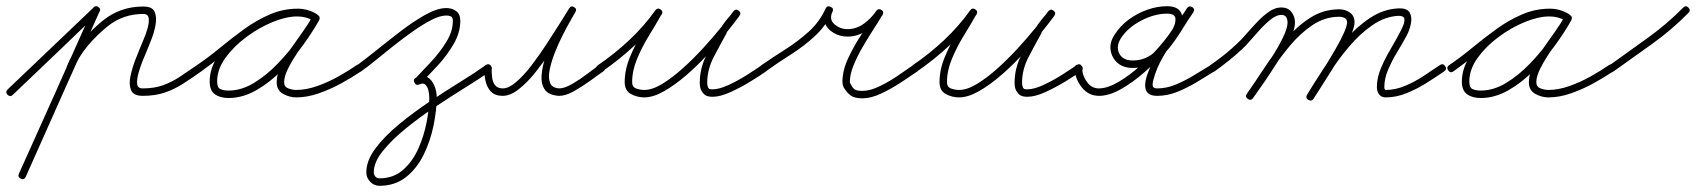

<svg xmlns="http://www.w3.org/2000/svg" viewBox="-33 -297 5468 619"><path d="M-9 8Q-17 0 -8 -9Q24 -39 56 -70Q88 -101 121 -132Q158 -167 195 -202.5Q232 -238 269 -273Q277 -281 286 -273Q294 -264 285 -256Q248 -220 211 -185Q174 -150 137 -114Q105 -84 73 -53Q41 -22 8 9Q0 17 -9 8ZM282 -275Q293 -271 288 -260Q228 -126 168.5 7Q109 140 50 273Q50 273 50 273Q50 273 50 273Q45 284 34 279Q23 274 28 263Q88 130 147.5 -3Q207 -136 266 -269Q271 -280 282 -275ZM204 -73Q200 -61 189 -66Q177 -70 182 -81Q199 -126 231 -164Q263 -202 299 -231Q355 -276 429 -276Q458 -276 465.5 -259Q473 -242 468.5 -217Q464 -192 454.5 -168.5Q445 -145 440 -132Q437 -125 429 -106Q421 -87 414.5 -65Q408 -43 409 -27.5Q410 -12 427 -12Q465 -12 493.5 -22.5Q522 -33 547.5 -50Q573 -67 602 -87Q612 -94 619 -84Q626 -74 616 -67Q585 -45 557 -27Q529 -9 498 1.5Q467 12 427 12Q397 12 389.5 -6.5Q382 -25 387.5 -51Q393 -77 402.5 -102Q412 -127 418 -141Q420 -147 428 -165Q436 -183 442 -203Q448 -223 446.5 -237.5Q445 -252 429 -252Q364 -252 315 -213Q280 -185 250 -149.5Q220 -114 204 -73Q204 -73 204 -73Q204 -73 204 -73Z M616 -67Q606 -60 599 -70Q592 -80 602 -87Q639 -112 676.5 -143Q714 -174 754 -203Q794 -232 837 -250.5Q880 -269 927 -269Q943 -269 959 -264.5Q975 -260 989 -251Q998 -244 992 -235Q986 -225 976 -231Q953 -244 925 -244Q890 -244 846 -226Q802 -208 761 -177.5Q720 -147 693.5 -110Q667 -73 667 -34Q667 -15 677 -10Q687 -5 704 -5Q745 -5 785.5 -29.5Q826 -54 862.5 -92Q899 -130 928 -170.5Q957 -211 974 -244Q980 -254 991 -249Q1001 -243 996 -232Q985 -213 966.5 -186.5Q948 -160 929 -132Q910 -104 896.5 -77.5Q883 -51 883 -32Q883 -17 896.5 -12Q910 -7 922 -7Q954 -7 989.5 -19.5Q1025 -32 1058 -50.5Q1091 -69 1117 -87Q1127 -94 1134 -84Q1141 -74 1131 -67Q1103 -48 1067.5 -28.5Q1032 -9 994.5 4Q957 17 922 17Q900 17 879.5 5.5Q859 -6 859 -32Q859 -57 872 -84.5Q885 -112 904.5 -140Q924 -168 943 -194.5Q962 -221 974 -244Q980 -254 991 -249Q1001 -243 996 -232Q976 -196 945 -153Q914 -110 875.5 -70.5Q837 -31 793 -6Q749 19 704 19Q677 19 660 7Q643 -5 643 -34Q643 -78 671.5 -119.5Q700 -161 744 -194.5Q788 -228 836.5 -248Q885 -268 925 -268Q959 -268 988 -251Q998 -246 991 -235Q984 -225 975 -231Q965 -239 952 -242Q939 -245 927 -245Q883 -245 841.5 -226.5Q800 -208 761.5 -180Q723 -152 686.5 -121.5Q650 -91 616 -67Q616 -67 616 -67Q616 -67 616 -67Z M1113 -69Q1106 -79 1116 -85Q1142 -104 1180 -134.5Q1218 -165 1259 -196.5Q1300 -228 1338.5 -249.5Q1377 -271 1406 -271Q1425 -271 1438 -261Q1451 -251 1451 -230Q1451 -192 1429.5 -155Q1408 -118 1378 -85.5Q1348 -53 1322 -28Q1322 -28 1322 -28Q1322 -28 1322 -28Q1314 -19 1306 -28Q1297 -36 1306 -44Q1328 -67 1356.5 -97.5Q1385 -128 1406 -162Q1427 -196 1427 -230Q1427 -241 1421 -244Q1415 -247 1406 -247Q1386 -247 1358.5 -233Q1331 -219 1299 -196.5Q1267 -174 1235.5 -149Q1204 -124 1176.5 -101.5Q1149 -79 1130 -66Q1120 -59 1113 -69ZM1319 -25Q1308 -20 1303 -31Q1298 -42 1309 -47Q1331 -57 1345.5 -48Q1360 -39 1367.5 -20.5Q1375 -2 1375 17Q1375 57 1365 106.5Q1355 156 1333.5 200.5Q1312 245 1276.5 273.5Q1241 302 1190 302Q1173 302 1160.5 289Q1148 276 1148 259Q1148 221 1177 182Q1206 143 1252.5 104.5Q1299 66 1351.5 31Q1404 -4 1452.5 -34Q1501 -64 1533 -87Q1543 -94 1550 -84Q1557 -74 1547 -67Q1517 -46 1470.5 -17Q1424 12 1372.5 46Q1321 80 1275.5 117Q1230 154 1201 190Q1172 226 1172 259Q1172 266 1177 272Q1182 278 1190 278Q1235 278 1266 251Q1297 224 1315.5 182.5Q1334 141 1342.5 96.5Q1351 52 1351 17Q1351 8 1348.5 -4Q1346 -16 1339 -23.5Q1332 -31 1319 -25Q1319 -25 1319 -25Q1319 -25 1319 -25Z M1528 -77Q1528 -89 1540 -89Q1552 -89 1552 -77Q1552 -63 1553.5 -48Q1555 -33 1563 -22.5Q1571 -12 1588 -12Q1607 -12 1631 -32.5Q1655 -53 1680 -85.5Q1705 -118 1728.5 -154Q1752 -190 1771.5 -221Q1791 -252 1802 -270Q1808 -280 1818 -274Q1828 -268 1822 -258Q1818 -251 1806.5 -231Q1795 -211 1781 -183.5Q1767 -156 1755.5 -126.5Q1744 -97 1739 -71.5Q1734 -46 1740.5 -29.5Q1747 -13 1771 -12Q1771 -12 1770 -12Q1770 -12 1770 -12Q1787 -12 1812 -26.5Q1837 -41 1860.5 -59Q1884 -77 1898 -87Q1908 -94 1915 -84Q1922 -74 1912 -67Q1895 -55 1869.5 -36.5Q1844 -18 1817.5 -3Q1791 12 1770 12Q1770 12 1770 12Q1769 12 1769 12Q1736 10 1723.5 -8Q1711 -26 1713 -54Q1715 -82 1726 -114.5Q1737 -147 1752 -178.5Q1767 -210 1781 -234.5Q1795 -259 1802 -270Q1808 -280 1818 -274Q1828 -268 1822 -258Q1809 -237 1789 -203.5Q1769 -170 1744 -133Q1719 -96 1692.5 -63Q1666 -30 1639 -9Q1612 12 1588 12Q1563 12 1550 -1.5Q1537 -15 1532.5 -35.5Q1528 -56 1528 -77Q1528 -77 1528 -77Q1528 -77 1528 -77Z M1909 -67Q1899 -60 1892 -70Q1885 -80 1895 -87Q1948 -123 1995.5 -167.5Q2043 -212 2080 -264Q2087 -273 2096 -267Q2106 -261 2100 -251Q2082 -219 2059.5 -182.5Q2037 -146 2021 -107.5Q2005 -69 2005 -32Q2005 -16 2018.5 -11.5Q2032 -7 2044 -7Q2070 -7 2102 -26.5Q2134 -46 2168.5 -77Q2203 -108 2234.5 -142.5Q2266 -177 2291.5 -208.5Q2317 -240 2331 -260Q2338 -269 2348 -262Q2358 -255 2350 -246Q2340 -232 2329 -219Q2318 -206 2309 -191Q2309 -191 2310 -191Q2310 -191 2310 -191Q2290 -155 2268.5 -114Q2247 -73 2247 -30Q2247 -21 2250 -15Q2250 -15 2250 -16Q2249 -16 2249 -16Q2252 -11 2254.5 -10Q2257 -9 2264 -9Q2286 -9 2317 -23.5Q2348 -38 2377 -56.5Q2406 -75 2423 -87Q2423 -87 2423 -87Q2423 -87 2423 -87Q2433 -94 2440 -84Q2447 -74 2437 -67Q2417 -53 2386 -34Q2355 -15 2322 0Q2289 15 2264 15Q2251 15 2243 11Q2235 7 2229 -4Q2229 -4 2228 -4Q2228 -5 2228 -5Q2223 -15 2223 -30Q2223 -77 2245 -120Q2267 -163 2288 -203Q2288 -203 2288 -203Q2289 -203 2289 -203Q2297 -218 2309 -232.5Q2321 -247 2332 -260Q2339 -270 2348 -263Q2358 -256 2351 -246Q2335 -224 2308 -190.5Q2281 -157 2248 -121Q2215 -85 2179 -54Q2143 -23 2108 -3Q2073 17 2044 17Q2021 17 2001 6Q1981 -5 1981 -32Q1981 -72 1997.5 -112Q2014 -152 2037 -190.5Q2060 -229 2080 -263Q2085 -273 2096 -266Q2106 -259 2100 -250Q2062 -196 2012.5 -150Q1963 -104 1909 -67Q1909 -67 1909 -67Q1909 -67 1909 -67Z M2419 -70Q2412 -80 2422 -87Q2460 -113 2500 -138.5Q2540 -164 2574.5 -195Q2609 -226 2629 -270Q2634 -280 2645 -275Q2656 -270 2651 -260Q2639 -234 2657.5 -218.5Q2676 -203 2699 -203Q2728 -203 2752.5 -221Q2777 -239 2792 -262Q2799 -271 2809 -265Q2818 -259 2812 -249Q2799 -227 2781.5 -200Q2764 -173 2747 -143.5Q2730 -114 2718.5 -85.5Q2707 -57 2707 -33Q2707 -29 2708 -28Q2708 -28 2708 -28Q2708 -29 2708 -29Q2715 -14 2722 -9Q2729 -4 2748 -4Q2772 -4 2803 -19Q2834 -34 2863 -54Q2892 -74 2911 -87Q2921 -94 2928 -84Q2935 -74 2925 -67Q2903 -52 2872 -31.5Q2841 -11 2808 4.5Q2775 20 2748 20Q2723 20 2710.5 11.5Q2698 3 2686 -17Q2686 -17 2686 -18Q2686 -18 2686 -18Q2683 -24 2683 -33Q2683 -70 2702 -110.5Q2721 -151 2747 -190Q2773 -229 2792 -261Q2798 -271 2808 -264Q2818 -258 2812 -248Q2793 -221 2763.5 -200Q2734 -179 2699 -179Q2675 -179 2654.5 -191Q2634 -203 2626 -223.5Q2618 -244 2629 -269Q2634 -280 2645 -275Q2656 -270 2651 -259Q2630 -214 2594.5 -181Q2559 -148 2517 -121.5Q2475 -95 2436 -67Q2426 -60 2419 -70Z M2924 -67Q2914 -60 2907 -70Q2900 -80 2910 -87Q2963 -123 3010.5 -167.5Q3058 -212 3095 -264Q3102 -273 3111 -267Q3121 -261 3115 -251Q3097 -219 3074.5 -182.5Q3052 -146 3036 -107.5Q3020 -69 3020 -32Q3020 -16 3033.5 -11.5Q3047 -7 3059 -7Q3085 -7 3117 -26.5Q3149 -46 3183.5 -77Q3218 -108 3249.5 -142.5Q3281 -177 3306.5 -208.5Q3332 -240 3346 -260Q3353 -269 3363 -262Q3373 -255 3365 -246Q3355 -232 3344 -219Q3333 -206 3324 -191Q3324 -191 3325 -191Q3325 -191 3325 -191Q3305 -155 3283.5 -114Q3262 -73 3262 -30Q3262 -21 3265 -15Q3265 -15 3265 -16Q3264 -16 3264 -16Q3267 -11 3269.5 -10Q3272 -9 3279 -9Q3301 -9 3332 -23.5Q3363 -38 3392 -56.5Q3421 -75 3438 -87Q3438 -87 3438 -87Q3438 -87 3438 -87Q3448 -94 3455 -84Q3462 -74 3452 -67Q3432 -53 3401 -34Q3370 -15 3337 0Q3304 15 3279 15Q3266 15 3258 11Q3250 7 3244 -4Q3244 -4 3243 -4Q3243 -5 3243 -5Q3238 -15 3238 -30Q3238 -77 3260 -120Q3282 -163 3303 -203Q3303 -203 3303 -203Q3304 -203 3304 -203Q3312 -218 3324 -232.5Q3336 -247 3347 -260Q3354 -270 3363 -263Q3373 -256 3366 -246Q3350 -224 3323 -190.5Q3296 -157 3263 -121Q3230 -85 3194 -54Q3158 -23 3123 -3Q3088 17 3059 17Q3036 17 3016 6Q2996 -5 2996 -32Q2996 -72 3012.5 -112Q3029 -152 3052 -190.5Q3075 -229 3095 -263Q3100 -273 3111 -266Q3121 -259 3115 -250Q3077 -196 3027.5 -150Q2978 -104 2924 -67Q2924 -67 2924 -67Q2924 -67 2924 -67Z M3444 -89Q3456 -89 3456 -77Q3456 -54 3471.5 -32.5Q3487 -11 3512 -12Q3540 -13 3575 -34Q3610 -55 3644.5 -86Q3679 -117 3706.5 -149Q3734 -181 3748 -204Q3758 -222 3756.5 -237.5Q3755 -253 3730 -253Q3689 -253 3646 -230.5Q3603 -208 3581 -174Q3564 -147 3575.5 -124.5Q3587 -102 3619 -102Q3651 -102 3676.5 -119Q3702 -136 3723 -162.5Q3744 -189 3761 -218Q3778 -247 3794 -271Q3801 -280 3811 -274Q3821 -267 3814 -257Q3792 -223 3765.5 -187.5Q3739 -152 3717 -114.5Q3695 -77 3685 -38Q3682 -27 3683.5 -19.5Q3685 -12 3698 -12Q3728 -12 3758 -24.5Q3788 -37 3816.5 -54.5Q3845 -72 3870 -87Q3880 -93 3886 -83Q3892 -73 3882 -67Q3855 -50 3825 -32Q3795 -14 3763 -1Q3731 12 3698 12Q3669 12 3662 -5.5Q3655 -23 3664 -51Q3673 -79 3691 -112Q3709 -145 3730 -177Q3751 -209 3769 -234Q3787 -259 3794 -271Q3801 -280 3811 -274Q3821 -267 3814 -257Q3796 -231 3777 -200Q3758 -169 3735.5 -141Q3713 -113 3684.5 -95.5Q3656 -78 3619 -78Q3588 -78 3569.5 -94.5Q3551 -111 3547.5 -136Q3544 -161 3561 -186Q3578 -213 3605.5 -233.5Q3633 -254 3665.5 -265.5Q3698 -277 3730 -277Q3769 -277 3777.5 -249Q3786 -221 3769 -192Q3753 -166 3723.5 -131.5Q3694 -97 3657 -64.5Q3620 -32 3582.5 -10.5Q3545 11 3513 12Q3477 13 3454.5 -15.5Q3432 -44 3432 -77Q3432 -89 3444 -89Z M3883 -67Q3873 -60 3866 -70Q3859 -80 3869 -87Q3916 -119 3956 -157Q3969 -169 3985.5 -188Q4002 -207 4020.5 -226.5Q4039 -246 4058.5 -259.5Q4078 -273 4098 -273Q4119 -273 4130.5 -258.5Q4142 -244 4142 -224Q4142 -203 4126 -169.5Q4110 -136 4087 -99.5Q4064 -63 4042 -31Q4020 1 4007 19Q4007 19 4007 19Q4007 19 4007 19Q4000 29 3990 22Q3980 15 3987 5Q3998 -11 4019.5 -41.5Q4041 -72 4064 -107.5Q4087 -143 4102.5 -174.5Q4118 -206 4118 -224Q4118 -235 4113.5 -242Q4109 -249 4098 -249Q4083 -249 4065.5 -235.5Q4048 -222 4030.5 -203Q4013 -184 3997.5 -166Q3982 -148 3972 -139Q3931 -101 3883 -67Q3883 -67 3883 -67Q3883 -67 3883 -67ZM4007 19Q4000 29 3990 22Q3980 15 3987 5Q4013 -32 4043.5 -78.5Q4074 -125 4110.5 -168Q4147 -211 4190 -239Q4233 -267 4285 -267Q4304 -267 4319 -256.5Q4334 -246 4334 -225Q4334 -211 4323.5 -186Q4313 -161 4296.5 -131.5Q4280 -102 4261.5 -72.5Q4243 -43 4227 -18Q4211 7 4202 21Q4195 31 4185 24Q4175 17 4182 7Q4190 -5 4205 -28.5Q4220 -52 4238 -81Q4256 -110 4272.5 -138.5Q4289 -167 4299.5 -190.5Q4310 -214 4310 -225Q4310 -235 4302 -239Q4294 -243 4285 -243Q4238 -243 4197.5 -215.5Q4157 -188 4123 -146.5Q4089 -105 4060 -60.5Q4031 -16 4007 19Q4007 19 4007 19Q4007 19 4007 19ZM4185 25Q4175 19 4181 8Q4203 -28 4233.5 -75Q4264 -122 4301.5 -165.5Q4339 -209 4383 -238.5Q4427 -268 4476 -270Q4504 -271 4512 -256Q4520 -241 4515.5 -220Q4511 -199 4502 -182Q4489 -158 4472 -130Q4455 -102 4442.5 -73Q4430 -44 4430 -16Q4430 -7 4435 -7Q4465 -7 4496.5 -20Q4528 -33 4556.5 -52Q4585 -71 4609 -87Q4609 -87 4609 -87Q4609 -87 4609 -87Q4619 -94 4626 -84Q4633 -74 4623 -67Q4597 -49 4566 -29.5Q4535 -10 4501.5 3.5Q4468 17 4435 17Q4420 17 4413 7Q4406 -3 4406 -16Q4406 -46 4419 -77Q4432 -108 4449.5 -137.5Q4467 -167 4481 -194Q4485 -201 4490.5 -214Q4496 -227 4494.5 -236.5Q4493 -246 4476 -246Q4432 -244 4391 -215.5Q4350 -187 4314.5 -144.5Q4279 -102 4250.5 -57Q4222 -12 4202 21Q4196 31 4185 25Z M4653 -67Q4643 -60 4636 -70Q4629 -80 4639 -87Q4676 -112 4713.5 -143Q4751 -174 4791 -203Q4831 -232 4874 -250.5Q4917 -269 4964 -269Q4980 -269 4996 -264.5Q5012 -260 5026 -251Q5035 -244 5029 -235Q5023 -225 5013 -231Q4990 -244 4962 -244Q4927 -244 4883 -226Q4839 -208 4798 -177.5Q4757 -147 4730.5 -110Q4704 -73 4704 -34Q4704 -15 4714 -10Q4724 -5 4741 -5Q4782 -5 4822.5 -29.5Q4863 -54 4899.5 -92Q4936 -130 4965 -170.5Q4994 -211 5011 -244Q5017 -254 5028 -249Q5038 -243 5033 -232Q5022 -213 5003.5 -186.5Q4985 -160 4966 -132Q4947 -104 4933.5 -77.5Q4920 -51 4920 -32Q4920 -17 4933.5 -12Q4947 -7 4959 -7Q4991 -7 5026.5 -19.5Q5062 -32 5095 -50.5Q5128 -69 5154 -87Q5164 -94 5171 -84Q5178 -74 5168 -67Q5140 -48 5104.5 -28.5Q5069 -9 5031.5 4Q4994 17 4959 17Q4937 17 4916.5 5.5Q4896 -6 4896 -32Q4896 -57 4909 -84.5Q4922 -112 4941.5 -140Q4961 -168 4980 -194.5Q4999 -221 5011 -244Q5017 -254 5028 -249Q5038 -243 5033 -232Q5013 -196 4982 -153Q4951 -110 4912.5 -70.5Q4874 -31 4830 -6Q4786 19 4741 19Q4714 19 4697 7Q4680 -5 4680 -34Q4680 -78 4708.5 -119.5Q4737 -161 4781 -194.5Q4825 -228 4873.5 -248Q4922 -268 4962 -268Q4996 -268 5025 -251Q5035 -246 5028 -235Q5021 -225 5012 -231Q5002 -239 4989 -242Q4976 -245 4964 -245Q4920 -245 4878.5 -226.5Q4837 -208 4798.5 -180Q4760 -152 4723.5 -121.5Q4687 -91 4653 -67Q4653 -67 4653 -67Q4653 -67 4653 -67Z M5151 -69Q5144 -78 5154 -85Q5215 -129 5278 -174Q5341 -219 5393 -272Q5393 -272 5393 -272Q5393 -272 5393 -272Q5402 -281 5410 -273Q5419 -264 5411 -256Q5357 -201 5293.5 -155.5Q5230 -110 5168 -66Q5158 -59 5151 -69Z"/></svg>

Font: FRB American Cursive Light
Style: Italic
Weight: 300
Italic angle: -25°
Version: Version 2.0;Modular Font Editor K font №1